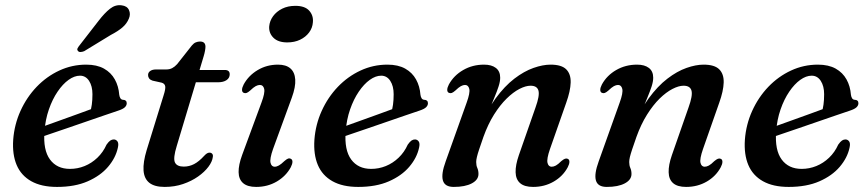

<svg xmlns="http://www.w3.org/2000/svg" viewBox="-20 -725 3418 756"><path d="M95 -207Q95 -207 113.2 -213.8Q131.5 -220.5 161 -231Q190.5 -241.5 224.5 -253.8Q258.5 -266 291 -277.8Q323.5 -289.5 347.5 -298.5L334.5 -282Q339 -295.5 341.5 -313Q344 -330.5 344 -354Q344 -386 330.8 -406.5Q317.5 -427 295 -427Q273 -427 250 -410.5Q227 -394 206.8 -364.2Q186.5 -334.5 172.5 -294.2Q158.5 -254 155 -207Q149.5 -134 176.8 -97Q204 -60 255.5 -60Q285.5 -60 313.2 -71.2Q341 -82.5 363.5 -104Q386 -125.5 399.5 -155.5Q408 -167.5 414.5 -171.8Q421 -176 428.5 -176Q437.5 -175.5 442.8 -167.8Q448 -160 444 -143Q435.5 -103.5 405.5 -68.2Q375.5 -33 325.2 -11Q275 11 204.5 11Q143 11 103 -11.5Q63 -34 45.5 -75.5Q28 -117 32 -175Q36.5 -235 60.8 -288.5Q85 -342 124.2 -383Q163.5 -424 213.5 -447.2Q263.5 -470.5 319.5 -470.5Q361.5 -470.5 389.5 -454.8Q417.5 -439 432.2 -412.2Q447 -385.5 449.5 -352Q450.5 -344 454 -338.2Q457.5 -332.5 464.5 -332Q471.5 -332 475.2 -328.5Q479 -325 479 -318.5Q479 -310 471.8 -302.8Q464.5 -295.5 444.5 -289Q424 -282 390.8 -270.8Q357.5 -259.5 318.8 -246Q280 -232.5 241 -219.2Q202 -206 170 -195Q138 -184 118.5 -177.2Q99 -170.5 99 -170.5ZM368.5 -643.5Q391.5 -673.5 413 -690.5Q434.5 -707.5 459 -704Q480.5 -701.5 487.8 -685.5Q495 -669.5 487.5 -652Q479.5 -632 462 -617Q444.5 -602 416.5 -587.5L311.5 -523.5Q304 -520.5 297 -520.2Q290 -520 287 -524.5Q282.5 -529 285.5 -535Q288.5 -541 294 -547.5Z M616.5 -399.5 580.5 -407.5Q571.5 -410.5 567.2 -416.2Q563 -422 563 -429.5Q563 -439.5 571.5 -445.5Q580 -451.5 594 -451.5H634.5Q648 -451.5 658 -456.8Q668 -462 677.5 -472.5L735.5 -546Q743 -555 751 -558.2Q759 -561.5 767.5 -561.5Q778.5 -561.5 783.8 -556.2Q789 -551 789 -541Q789 -535 787.2 -525Q785.5 -515 781.5 -502L676 -150.5Q661 -102 668.8 -85.5Q676.5 -69 703.5 -69Q725 -69 744 -78.8Q763 -88.5 784 -111.5Q790.5 -118.5 795.2 -121.2Q800 -124 805 -124Q811.5 -124 815.5 -119.5Q819.5 -115 818 -107Q816 -89 800.8 -68.5Q785.5 -48 760 -30Q734.5 -12 701 -0.5Q667.5 11 628.5 11Q588.5 11 568 -5.2Q547.5 -21.5 545.2 -53.8Q543 -86 557.5 -134L624 -349Q632.5 -375 630.5 -385.5Q628.5 -396 616.5 -399.5ZM717.5 -401 733 -449.5H865Q884.5 -449.5 884.5 -432.5Q884.5 -418 872 -409.5Q859.5 -401 838 -401Z M1055 -138Q1041.5 -99.5 1045.2 -84Q1049 -68.5 1061.5 -68.5Q1069.5 -68.5 1078.2 -73.5Q1087 -78.5 1099.5 -90.5Q1108.5 -98.5 1114.2 -100.5Q1120 -102.5 1125.5 -99.5Q1131.5 -96.5 1131.5 -88Q1131.5 -79.5 1125 -66.5Q1106 -31.5 1069.8 -10.2Q1033.5 11 988.5 11Q954.5 11 937.2 -4Q920 -19 919.5 -47.2Q919 -75.5 933.5 -115L1009.5 -321Q1024 -359.5 1020.2 -375Q1016.5 -390.5 1003.5 -390.5Q995.5 -390.5 986.8 -385.8Q978 -381 965 -368.5Q956.5 -361 950.8 -359Q945 -357 939.5 -359.5Q933 -362.5 933 -371.2Q933 -380 939.5 -392.5Q958.5 -427.5 994.5 -449Q1030.5 -470.5 1074.5 -470.5Q1106 -470.5 1123.2 -455.8Q1140.5 -441 1142.5 -412Q1144.5 -383 1129 -340.5ZM1111 -558Q1075 -558 1056.5 -576.5Q1038 -595 1040 -621.5Q1042 -643 1055.2 -661.2Q1068.5 -679.5 1091 -690.8Q1113.5 -702 1143 -702Q1180.5 -702 1197.5 -683Q1214.5 -664 1212 -637.5Q1210.5 -615 1197 -597Q1183.5 -579 1161.5 -568.5Q1139.5 -558 1111 -558Z M1281 -207Q1281 -207 1299.2 -213.8Q1317.5 -220.5 1347 -231Q1376.5 -241.5 1410.5 -253.8Q1444.5 -266 1477 -277.8Q1509.5 -289.5 1533.5 -298.5L1520.5 -282Q1525 -295.5 1527.5 -313Q1530 -330.5 1530 -354Q1530 -386 1516.8 -406.5Q1503.5 -427 1481 -427Q1459 -427 1436 -410.5Q1413 -394 1392.8 -364.2Q1372.5 -334.5 1358.5 -294.2Q1344.5 -254 1341 -207Q1335.5 -134 1362.8 -97Q1390 -60 1441.5 -60Q1471.5 -60 1499.2 -71.2Q1527 -82.5 1549.5 -104Q1572 -125.5 1585.5 -155.5Q1594 -167.5 1600.5 -171.8Q1607 -176 1614.5 -176Q1623.5 -175.5 1628.8 -167.8Q1634 -160 1630 -143Q1621.5 -103.5 1591.5 -68.2Q1561.5 -33 1511.2 -11Q1461 11 1390.5 11Q1329 11 1289 -11.5Q1249 -34 1231.5 -75.5Q1214 -117 1218 -175Q1222.5 -235 1246.8 -288.5Q1271 -342 1310.2 -383Q1349.5 -424 1399.5 -447.2Q1449.5 -470.5 1505.5 -470.5Q1547.5 -470.5 1575.5 -454.8Q1603.5 -439 1618.2 -412.2Q1633 -385.5 1635.5 -352Q1636.5 -344 1640 -338.2Q1643.5 -332.5 1650.5 -332Q1657.5 -332 1661.2 -328.5Q1665 -325 1665 -318.5Q1665 -310 1657.8 -302.8Q1650.5 -295.5 1630.5 -289Q1610 -282 1576.8 -270.8Q1543.5 -259.5 1504.8 -246Q1466 -232.5 1427 -219.2Q1388 -206 1356 -195Q1324 -184 1304.5 -177.2Q1285 -170.5 1285 -170.5Z M1747.5 -359.5Q1741 -362.5 1741 -371.2Q1741 -380 1747.5 -392.5Q1767 -428 1803.8 -449.2Q1840.5 -470.5 1886 -470.5Q1915.5 -470.5 1932.5 -457.5Q1949.5 -444.5 1949.5 -419Q1949.5 -404 1943.2 -384.8Q1937 -365.5 1926.2 -339.8Q1915.5 -314 1901.2 -279.5Q1887 -245 1871.5 -199.5L1867 -217.5Q1895.5 -288.5 1931.2 -337.2Q1967 -386 2005.2 -415.2Q2043.5 -444.5 2080.5 -457.5Q2117.5 -470.5 2148 -470.5Q2191 -470.5 2209.5 -452Q2228 -433.5 2227 -400Q2226 -366.5 2209.5 -320.5L2145.5 -138Q2132 -99 2135.8 -83.8Q2139.5 -68.5 2152 -68.5Q2160 -68.5 2168.8 -73.2Q2177.5 -78 2190 -90.5Q2199 -98 2204.8 -100Q2210.5 -102 2216 -99.5Q2222 -96.5 2222 -87.8Q2222 -79 2215.5 -66.5Q2196.5 -31 2160.2 -10Q2124 11 2079 11Q2045 11 2028 -3.8Q2011 -18.5 2010.2 -46.8Q2009.5 -75 2023 -114L2088.5 -301.5Q2105.5 -348.5 2100.2 -368Q2095 -387.5 2069 -387.5Q2050 -387.5 2025.2 -374.8Q2000.5 -362 1974.8 -336.8Q1949 -311.5 1925.2 -273.8Q1901.5 -236 1883.5 -186Q1873 -156 1866.8 -137.2Q1860.5 -118.5 1857.8 -106.8Q1855 -95 1855 -87Q1855 -73.5 1859.5 -63.5Q1864 -53.5 1864 -40Q1864 -17 1837.8 -3Q1811.5 11 1766.5 11Q1731.5 11 1724 -14.2Q1716.5 -39.5 1735 -90L1817.5 -321Q1831.5 -359.5 1827.8 -375Q1824 -390.5 1811 -390.5Q1803.5 -390.5 1794.8 -385.8Q1786 -381 1773 -368.5Q1764.5 -361 1758.8 -359Q1753 -357 1747.5 -359.5Z M2350 -359.5Q2343.5 -362.5 2343.5 -371.2Q2343.5 -380 2350 -392.5Q2369.5 -428 2406.2 -449.2Q2443 -470.5 2488.5 -470.5Q2518 -470.5 2535 -457.5Q2552 -444.5 2552 -419Q2552 -404 2545.8 -384.8Q2539.5 -365.5 2528.8 -339.8Q2518 -314 2503.8 -279.5Q2489.5 -245 2474 -199.5L2469.5 -217.5Q2498 -288.5 2533.8 -337.2Q2569.5 -386 2607.8 -415.2Q2646 -444.5 2683 -457.5Q2720 -470.5 2750.5 -470.5Q2793.5 -470.5 2812 -452Q2830.5 -433.5 2829.5 -400Q2828.5 -366.5 2812 -320.5L2748 -138Q2734.5 -99 2738.2 -83.8Q2742 -68.5 2754.5 -68.5Q2762.5 -68.5 2771.2 -73.2Q2780 -78 2792.5 -90.5Q2801.5 -98 2807.2 -100Q2813 -102 2818.5 -99.5Q2824.5 -96.5 2824.5 -87.8Q2824.5 -79 2818 -66.5Q2799 -31 2762.8 -10Q2726.5 11 2681.5 11Q2647.5 11 2630.5 -3.8Q2613.5 -18.5 2612.8 -46.8Q2612 -75 2625.5 -114L2691 -301.5Q2708 -348.5 2702.8 -368Q2697.5 -387.5 2671.5 -387.5Q2652.5 -387.5 2627.8 -374.8Q2603 -362 2577.2 -336.8Q2551.5 -311.5 2527.8 -273.8Q2504 -236 2486 -186Q2475.5 -156 2469.2 -137.2Q2463 -118.5 2460.2 -106.8Q2457.5 -95 2457.5 -87Q2457.5 -73.5 2462 -63.5Q2466.5 -53.5 2466.5 -40Q2466.5 -17 2440.2 -3Q2414 11 2369 11Q2334 11 2326.5 -14.2Q2319 -39.5 2337.5 -90L2420 -321Q2434 -359.5 2430.2 -375Q2426.5 -390.5 2413.5 -390.5Q2406 -390.5 2397.2 -385.8Q2388.5 -381 2375.5 -368.5Q2367 -361 2361.2 -359Q2355.5 -357 2350 -359.5Z M2976 -207Q2976 -207 2994.2 -213.8Q3012.5 -220.5 3042 -231Q3071.5 -241.5 3105.5 -253.8Q3139.5 -266 3172 -277.8Q3204.5 -289.5 3228.5 -298.5L3215.5 -282Q3220 -295.5 3222.5 -313Q3225 -330.5 3225 -354Q3225 -386 3211.8 -406.5Q3198.5 -427 3176 -427Q3154 -427 3131 -410.5Q3108 -394 3087.8 -364.2Q3067.5 -334.5 3053.5 -294.2Q3039.5 -254 3036 -207Q3030.5 -134 3057.8 -97Q3085 -60 3136.5 -60Q3166.5 -60 3194.2 -71.2Q3222 -82.5 3244.5 -104Q3267 -125.5 3280.5 -155.5Q3289 -167.5 3295.5 -171.8Q3302 -176 3309.5 -176Q3318.5 -175.5 3323.8 -167.8Q3329 -160 3325 -143Q3316.5 -103.5 3286.5 -68.2Q3256.5 -33 3206.2 -11Q3156 11 3085.5 11Q3024 11 2984 -11.5Q2944 -34 2926.5 -75.5Q2909 -117 2913 -175Q2917.5 -235 2941.8 -288.5Q2966 -342 3005.2 -383Q3044.5 -424 3094.5 -447.2Q3144.5 -470.5 3200.5 -470.5Q3242.5 -470.5 3270.5 -454.8Q3298.5 -439 3313.2 -412.2Q3328 -385.5 3330.5 -352Q3331.5 -344 3335 -338.2Q3338.5 -332.5 3345.5 -332Q3352.5 -332 3356.2 -328.5Q3360 -325 3360 -318.5Q3360 -310 3352.8 -302.8Q3345.5 -295.5 3325.5 -289Q3305 -282 3271.8 -270.8Q3238.5 -259.5 3199.8 -246Q3161 -232.5 3122 -219.2Q3083 -206 3051 -195Q3019 -184 2999.5 -177.2Q2980 -170.5 2980 -170.5Z"/></svg>

Font: Fraunces Medium
Style: Italic
Weight: 500
Italic angle: -16°
Version: Version 1.000;[b76b70a41]